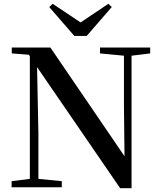

<svg xmlns="http://www.w3.org/2000/svg" viewBox="-20 -985 847 1010"><path d="M257 -965 239 -948 371 -796H436L568 -948L550 -965L404 -867ZM612 5H672V-692L770 -704V-735H506V-704L632 -692V-427L635 -163L245 -735H42V-704L132 -697L137 -689V-44L41 -32V0H305V-32L182 -44V-285L175 -632Z"/></svg>

Font: Noto Serif JP SemiBold
Style: Regular
Weight: 600
Designer: Ryoko NISHIZUKA 西塚涼子 (kana & ideographs); Frank Grießhammer (Latin, Greek & Cyrillic); Wenlong ZHANG 张文龙 (bopomofo); San
Foundry: Adobe
Version: Version 2.001;hotconv 1.1.0;makeotfexe 2.6.0